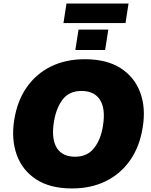

<svg xmlns="http://www.w3.org/2000/svg" viewBox="-20 -1051 854 1083"><path d="M60 -373Q77 -482 131 -559Q185 -636 268.5 -676.5Q352 -717 458 -717Q582 -717 660.5 -666.5Q739 -616 771 -529Q803 -442 785 -333Q768 -224 714 -147Q660 -70 576.5 -29Q493 12 386 12Q263 12 184.5 -39Q106 -90 74.5 -177.5Q43 -265 60 -373ZM284 -363Q269 -268 300 -217.5Q331 -167 404 -167Q472 -167 510.5 -215.5Q549 -264 561 -343Q576 -438 544 -488Q512 -538 439 -538Q371 -538 334 -490.5Q297 -443 284 -363ZM338 -921 355 -1031H705L688 -921ZM405 -769 423 -884H591L573 -769Z"/></svg>

Font: Mulish ExtraBlack
Style: Italic
Weight: 1000
Italic angle: -9°
Designer: Vernon Adams
Foundry: Vernon Adams
Version: Version 3.603; ttfautohint (v1.8.3)